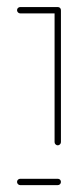

<svg xmlns="http://www.w3.org/2000/svg" viewBox="-20 -539 238 559"><path d="M29.6 -509.3Q29.6 -513.3 32.4 -515.9Q35.2 -518.5 38.9 -518.5H148.1Q152.2 -518.5 154.8 -515.9Q157.4 -513.3 157.4 -509.3Q157.4 -505.6 154.8 -502.8Q152.2 -500 148.1 -500H38.9Q35.2 -500 32.4 -502.8Q29.6 -505.6 29.6 -509.3ZM148.1 -517Q152.2 -517 154.8 -514.4Q157.4 -511.9 157.4 -507.8V-125.2Q157.4 -121.5 154.6 -118.7Q151.9 -115.9 148.1 -115.9Q144.4 -115.9 141.7 -118.7Q138.9 -121.5 138.9 -125.2V-507.8Q138.9 -511.9 141.7 -514.4Q144.4 -517 148.1 -517ZM29.6 -9.3Q29.6 -13.3 32.4 -15.9Q35.2 -18.5 38.9 -18.5H148.1Q152.2 -18.5 154.8 -15.9Q157.4 -13.3 157.4 -9.3Q157.4 -5.6 154.8 -2.8Q152.2 0 148.1 0H38.9Q35.2 0 32.4 -2.8Q29.6 -5.6 29.6 -9.3Z"/></svg>

Font: 26F Galaxy Hebrew Hairline
Style: Regular
Weight: 50
Designer: C₂₉H₂₅N₃O₅
Version: Version 1.000